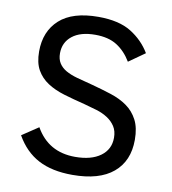

<svg xmlns="http://www.w3.org/2000/svg" viewBox="-80 -760 758 844"><g transform="rotate(10 299.5 -338.0)"><path d="M543 -185.1Q543 -90.3 480.7 -38.1Q418.5 14.2 298.8 14.2Q207.5 14.2 146.5 -18.1Q85.4 -50.3 46.9 -118.2L120.1 -167Q177.2 -65.9 296.9 -65.9Q368.7 -65.9 409.9 -95.9Q451.2 -126 451.2 -178.2Q451.2 -208 438 -228.5Q424.8 -249 403.3 -262.9Q381.8 -276.9 354 -285.4Q326.2 -293.9 295.9 -301.8Q246.1 -314 203.1 -326.9Q160.2 -339.8 128.7 -360.4Q97.2 -380.9 79.1 -412.8Q61 -444.8 61 -495.1Q61 -585 118.9 -637.5Q176.8 -689.9 292 -689.9Q383.8 -689.9 438.5 -656Q493.2 -622.1 524.9 -568.8L453.1 -518.1Q426.8 -562 388.9 -585.9Q351.1 -609.9 292 -609.9Q226.1 -609.9 189.5 -580.8Q152.8 -551.8 152.8 -502.9Q152.8 -477.1 163.8 -459.5Q174.8 -441.9 195.3 -429.9Q215.8 -418 246.3 -409.4Q276.9 -400.9 315.9 -391.1Q361.8 -378.9 403.3 -365.5Q444.8 -352.1 475.8 -330.1Q506.8 -308.1 524.9 -273.4Q543 -238.8 543 -185.1Z"/></g></svg>

Font: Lorenzo Sans
Style: Regular
Weight: 400
Foundry: Intel Corporation
Version: Version 1.00; ttfautohint (v1.5)